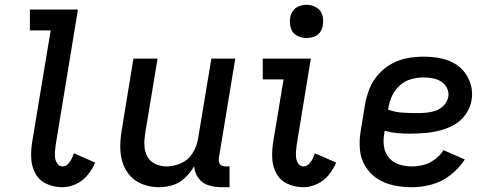

<svg xmlns="http://www.w3.org/2000/svg" viewBox="-20 -775 2056 803"><path d="M241 8Q270 8 298.5 -5.5Q327 -19 346.5 -43Q366 -67 378 -95L289 -134Q285 -122 279.5 -110.5Q274 -99 264 -89Q254 -79 241 -79Q228 -79 220 -90.5Q212 -102 210.5 -115Q209 -128 210 -142Q211 -156 213 -170L306 -735H105V-648H192L115 -184Q109 -149 110.5 -114Q112 -79 128 -49.5Q144 -20 175 -6Q206 8 241 8Z M645 8Q674 8 703 -1Q732 -10 754.5 -32Q777 -54 792 -80Q794 -52 810 -30Q826 -8 852.5 0Q879 8 908 8H940V-79H922Q914 -79 906.5 -83Q899 -87 896.5 -95Q894 -103 895 -112L964 -530H864L808 -193Q803 -163 785.5 -134.5Q768 -106 737.5 -92.5Q707 -79 677 -79Q652 -79 630 -89Q608 -99 596.5 -120Q585 -141 584 -166Q583 -191 587 -216L639 -530H538L489 -230Q483 -195 483 -160.5Q483 -126 493 -94.5Q503 -63 525 -39Q547 -15 579 -3.5Q611 8 645 8Z M1249 8Q1278 8 1306.5 -5.5Q1335 -19 1354.5 -43Q1374 -67 1386 -95L1297 -134Q1293 -122 1287.5 -110.5Q1282 -99 1272 -89Q1262 -79 1249 -79Q1236 -79 1228 -90.5Q1220 -102 1218.5 -115Q1217 -128 1218 -142Q1219 -156 1221 -170L1280 -530H1079V-443H1166L1123 -184Q1117 -149 1118.5 -114Q1120 -79 1136 -49.5Q1152 -20 1183 -6Q1214 8 1249 8ZM1262 -616Q1277 -616 1292.5 -621Q1308 -626 1318 -639.5Q1328 -653 1330 -668Q1334 -691 1328 -712Q1322 -733 1303 -744Q1284 -755 1262 -755Q1247 -755 1231.5 -749.5Q1216 -744 1206 -730.5Q1196 -717 1194 -702Q1190 -680 1196 -658.5Q1202 -637 1221 -626.5Q1240 -616 1262 -616Z M1703 8Q1744 8 1786 -3.5Q1828 -15 1864 -43Q1900 -71 1924 -108L1835 -147Q1821 -125 1799 -108.5Q1777 -92 1752 -85.5Q1727 -79 1703 -79Q1675 -79 1649.5 -87Q1624 -95 1607 -115Q1590 -135 1586 -161.5Q1582 -188 1587 -216L1589 -228Q1614 -221 1640 -218.5Q1666 -216 1692 -216Q1723 -216 1754.5 -218.5Q1786 -221 1817 -228.5Q1848 -236 1877.5 -252Q1907 -268 1927 -296Q1947 -324 1952 -355Q1958 -388 1949.5 -419Q1941 -450 1922 -474Q1903 -498 1875.5 -512.5Q1848 -527 1816 -532.5Q1784 -538 1751 -538Q1718 -538 1684.5 -532Q1651 -526 1619.5 -509Q1588 -492 1563.5 -465Q1539 -438 1526 -405.5Q1513 -373 1507 -340L1489 -230Q1482 -191 1485 -152Q1488 -113 1507 -81Q1526 -49 1557 -28.5Q1588 -8 1625.5 0Q1663 8 1703 8ZM1723 -302Q1692 -302 1661.5 -304Q1631 -306 1603 -317L1605 -326Q1609 -351 1620.5 -375.5Q1632 -400 1653 -418.5Q1674 -437 1700 -444Q1726 -451 1751 -451Q1771 -451 1790 -447.5Q1809 -444 1825 -434Q1841 -424 1849.5 -406.5Q1858 -389 1855 -370Q1851 -350 1836 -334Q1821 -318 1801 -311.5Q1781 -305 1761.5 -303.5Q1742 -302 1723 -302Z"/></svg>

Font: Iosevka Sparkle Medium
Style: Italic
Weight: 500
Italic angle: -9°
Designer: Belleve Invis
Foundry: Belleve Invis
Version: Version 4.5.0; ttfautohint (v1.8.3)